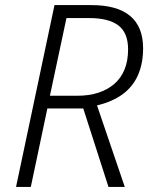

<svg xmlns="http://www.w3.org/2000/svg" viewBox="-20 -734 582 754"><path d="M43 0 194 -714H339Q440 -714 491 -671.5Q542 -629 542 -544Q542 -486 522.5 -440.5Q503 -395 463 -365Q423 -335 361 -320L470 0H406L307 -308H166L101 0ZM284 -358Q330 -358 366.5 -370Q403 -382 429 -404.5Q455 -427 469 -461Q483 -495 483 -540Q483 -605 445 -634Q407 -663 331 -663H241L176 -358Z"/></svg>

Font: Noto Sans Display Light
Style: Italic
Weight: 300
Italic angle: -12°
Designer: Monotype Design Team
Foundry: Monotype Imaging Inc.
Version: Version 2.003